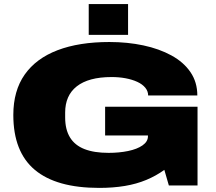

<svg xmlns="http://www.w3.org/2000/svg" viewBox="-20 -905 1052 937"><path d="M464 12Q255 12 150 -76Q45 -164 45 -344Q45 -462 100.5 -541Q156 -620 261 -660Q366 -700 514 -700Q602 -700 679.5 -683.5Q757 -667 816.5 -634.5Q876 -602 909.5 -553Q943 -504 943 -439H703Q703 -460 689 -477Q675 -494 650 -505.5Q625 -517 593 -523Q561 -529 525 -529Q468 -529 425.5 -517.5Q383 -506 354.5 -483.5Q326 -461 312 -429Q298 -397 298 -356V-332Q298 -273 321.5 -234.5Q345 -196 392 -177.5Q439 -159 510 -159Q561 -159 605 -168Q649 -177 675.5 -195.5Q702 -214 702 -240V-244H493V-384H944V0H804L782 -76Q742 -47 694 -27Q646 -7 589 2.5Q532 12 464 12ZM413 -735V-885H605V-735Z"/></svg>

Font: Archivo Expanded Black
Style: Regular
Weight: 900
Width: 7
Designer: Hector Gatti
Foundry: Omnibus-Type
Version: Version 2.001